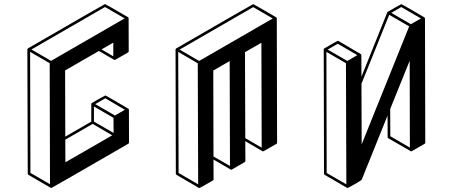

<svg xmlns="http://www.w3.org/2000/svg" viewBox="-20 -854 2237 949"><path d="M233.9 75.2Q232.9 75.2 232.4 74.7H231.4V74.2H230.5L120.6 10.3Q117.2 8.3 117.2 4.4L115.2 -609.4L115.7 -609.9Q115.7 -613.3 118.7 -615.2Q497.1 -834 499 -834Q501 -834 612.8 -769L613.3 -768.1H613.8V-767.6H614.3V-767.1H614.7L615.7 -764.6L616.2 -600.6Q616.2 -596.7 612.8 -594.7Q549.3 -558.1 548.6 -557.9Q547.9 -557.6 545.4 -557.6V-558.1H544.4L468.8 -602.1L301.8 -505.9L302.7 -178.7L431.2 -252.9V-339.8Q431.2 -342.3 433.1 -344.2Q433.6 -344.7 466.3 -363.5Q499 -382.3 500.5 -382.3Q502.4 -382.3 558.3 -349.6Q614.3 -316.9 614.7 -316.4H615.2L615.7 -315.4H616.2L616.7 -313.5L617.2 -312.5L617.7 -149.4Q617.7 -145.5 614.3 -143.6Q235.8 75.2 233.9 75.2ZM547.9 -283.2 597.2 -311.5 500.5 -368.2 450.7 -339.4ZM541.5 -196.8 541 -271.5 444.3 -327.6V-252.9ZM303.2 -51.8 534.7 -185.1 438 -241.7 302.7 -163.6ZM540 -575.7V-643.1L481.9 -609.9ZM227.1 56.6 225.6 -541.5 128.9 -597.7 130.4 0.5ZM232.4 -553.2 596.2 -763.2 499 -819.3 135.3 -609.4Z M966.3 75.2Q963.9 75.2 963.9 74.7H962.9L852.5 10.3Q849.6 8.3 849.1 4.9L847.7 -609.4Q848.1 -612.8 851.1 -614.7Q1229.5 -833.5 1231.4 -833.5Q1232.9 -833.5 1289.6 -800.8L1345.7 -768.1V-767.6H1346.2V-767.1H1346.7L1347.2 -766.1L1348.1 -763.2L1349.6 -148.9Q1349.6 -145 1346.7 -143.1Q1282.7 -106.4 1282 -106.2Q1281.2 -106 1280.3 -106L1277.8 -106.4L1192.4 -156.2L1192.9 -58.1Q1192.4 -54.7 1189.5 -52.7Q1125.5 -15.6 1124.8 -15.4Q1124 -15.1 1123 -15.1Q1122.1 -15.1 1121.3 -15.4Q1120.6 -15.6 1120.1 -16.1L1035.2 -65.4L1035.6 32.2Q1035.6 36.1 1032.2 38.1Q968.3 75.2 966.3 75.2ZM959.5 57.1 957.5 -541 860.8 -597.7 862.8 1ZM964.4 -552.7 1328.1 -762.7 1231.4 -818.8 867.7 -608.9ZM1116.7 -33.7 1115.2 -552.2 1034.2 -505.4 1035.2 -80.6ZM1273.4 -124 1272 -642.6 1190.9 -596.2 1192.4 -171.4Z M1698.2 75.2Q1696.3 75.2 1695.8 74.7H1695.3V74.2H1694.8L1585 10.3Q1581.5 8.3 1581.5 4.9L1580.1 -609.9Q1580.1 -613.3 1583 -614.7Q1647.5 -652.3 1649.4 -652.3L1652.8 -651.4Q1762.7 -587.4 1763.7 -586.4Q1764.2 -586.4 1764.2 -585.9H1764.6V-585.4L1765.6 -584.5V-584L1766.1 -582L1766.6 -475.1L1894.5 -793.5L1896 -795.4H1896.5Q1897 -795.9 1929.4 -814.7Q1961.9 -833.5 1963.4 -833.5Q1965.3 -833.5 2021.5 -801Q2077.6 -768.6 2077.6 -768.1H2078.1V-767.6H2078.6V-767.1L2079.6 -766.1L2080.1 -763.2Q2080.6 -763.2 2080.6 -762.7L2082 -148.9Q2082 -145 2078.6 -143.1Q2015.1 -106.4 2014.4 -106.2Q2013.7 -106 2012.7 -106Q2011.2 -106 2009.8 -106.9L1898.9 -170.9Q1896 -172.9 1896 -176.8L1895.5 -282.7L1767.6 34.7Q1766.6 37.1 1733.4 56.2Q1700.2 75.2 1698.2 75.2ZM2010.7 -734.4 2060.5 -762.7 1963.4 -819.3 1914.1 -790.5ZM1767.6 -140.6 2002.4 -723.6 1903.8 -780.8 1766.6 -439.9ZM1691.9 57.1 1689.9 -541.5 1593.3 -597.7 1594.7 1ZM1696.8 -552.7 1746.1 -581.5 1649.4 -637.7 1599.6 -608.9ZM2005.9 -124.5 2004.9 -553.7 1908.7 -315.4 1909.2 -180.7Z"/></svg>

Font: 3D Isometric
Style: Bold
Weight: 700
Designer: GGBotNet
Foundry: GGBotNet
Version: 1.14